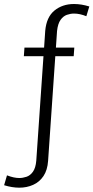

<svg xmlns="http://www.w3.org/2000/svg" viewBox="-111 -706 454 934"><path d="M-17 207Q-52 207 -91 195L-77 147Q-43.5 160 -17 160Q-0.5 160 17.8 154Q36 148 49.2 129.5Q62.5 111 65.5 75.5L100.5 -432.5H5L8 -474.5H103.5L109 -556Q115 -623 154 -654.8Q193 -686.5 249 -686.5Q285 -686.5 323.5 -674.5L309 -627Q277.5 -640 249 -640Q232 -640 214.2 -633.8Q196.5 -627.5 183.5 -609.2Q170.5 -591 166.5 -555.5L161 -474.5H250.5L247.5 -432.5H158L123 76Q120 121.5 100.5 150.5Q81 179.5 50.2 193.2Q19.5 207 -17 207Z"/></svg>

Font: Betina Sans Light
Style: Regular
Weight: 300
Designer: Jonathan Pinhorn (font) & Cristiano Sobral (main changes)
Version: Version 2.001;October 6, 2020;FontCreator 13.0.0.2681 64-bit